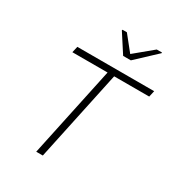

<svg xmlns="http://www.w3.org/2000/svg" viewBox="-212 -1053 1095 1186"><g transform="rotate(30 335.5 -459.5)"><path d="M227 0 364 -644H113L123 -688H671L661 -644H411L274 0ZM396 -781 310 -914 312 -919H343L428 -813L556 -919H594L593 -914L451 -781Z"/></g></svg>

Font: Saira SemiExpanded ExtraLight
Style: Italic
Weight: 250
Width: 6
Italic angle: -12°
Designer: Hector Gatti with collaboration of the Omnibus-Type team
Foundry: Omnibus-Type
Version: Version 1.101